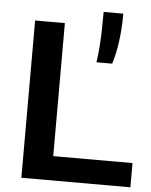

<svg xmlns="http://www.w3.org/2000/svg" viewBox="-56 -854 709 900"><g transform="rotate(5 299.0 -404.0)"><path d="M78.5 0V-740H218.5V-114H591.5V0ZM382 -570Q387.5 -607 390.2 -644Q393 -681 394 -721.2Q395 -761.5 395 -808H487.5Q487.5 -736.5 479.2 -676.8Q471 -617 456 -570Z"/></g></svg>

Font: Encode Sans SemiExpanded SemiBold
Style: Regular
Weight: 600
Width: 6
Designer: Multiple Designers
Foundry: Impallari Type
Version: Version 3.002